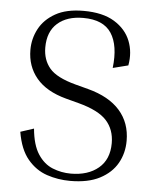

<svg xmlns="http://www.w3.org/2000/svg" viewBox="-51 -734 642 788"><g transform="rotate(5 270.0 -340.0)"><path d="M267 -20Q338 -20 381 -56Q424 -92 424 -159Q424 -215 390.5 -252Q357 -289 274 -311L221 -325Q139 -347 98.5 -395.5Q58 -444 58 -512Q58 -558 79.5 -598.5Q101 -639 146 -664.5Q191 -690 262 -690Q341 -690 389 -660.5Q437 -631 455.5 -584Q474 -537 464 -483L401 -467Q412 -560 379 -610.5Q346 -661 263 -661Q196 -661 157 -626.5Q118 -592 118 -527Q118 -476 147 -441.5Q176 -407 255 -386L308 -372Q395 -349 439.5 -298.5Q484 -248 484 -174Q484 -123 460.5 -81.5Q437 -40 389 -15Q341 10 267 10Q217 10 171 -5.5Q125 -21 91.5 -61Q58 -101 46 -173L101 -191Q107 -124 131.5 -86.5Q156 -49 192 -34.5Q228 -20 267 -20Z"/></g></svg>

Font: Inria Serif Light
Style: Regular
Weight: 300
Designer: Black Foundry Team
Foundry: Black Foundry
Version: Version 1.000; ttfautohint (v1.8.3)